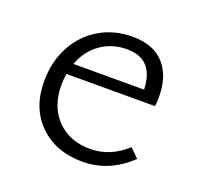

<svg xmlns="http://www.w3.org/2000/svg" viewBox="-84 -508 621 603"><g transform="rotate(20 226.0 -206.5)"><path d="M407 -62Q337 5 248 5Q159 5 104 -48.5Q49 -102 49 -192Q49 -258 77 -309.5Q105 -361 153.5 -389.5Q202 -418 263 -418Q333 -418 369 -378Q405 -338 405 -269Q405 -248 403 -237H107Q104 -219 104 -199Q104 -127 146 -84Q188 -41 257 -41Q324 -41 378 -91ZM117 -274H353Q350 -375 260 -375Q210 -375 172 -348Q134 -321 117 -274Z"/></g></svg>

Font: Ysabeau Semilight
Style: Regular
Weight: 300
Designer: Christian Thalmann (Catharsis Fonts)
Version: Version 0.003